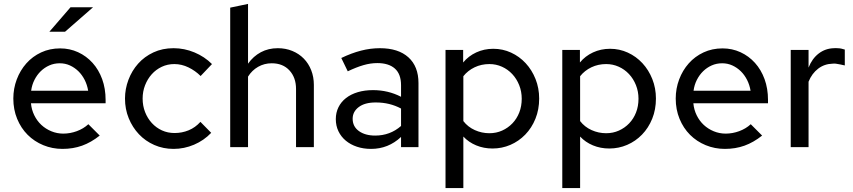

<svg xmlns="http://www.w3.org/2000/svg" viewBox="-20 -751 4354 980"><path d="M48 0ZM489 -59Q445 -24 399 -7.5Q353 9 299 9Q247 9 201 -10Q155 -29 121 -63Q87 -97 67.5 -144.5Q48 -192 48 -248Q48 -299 65.5 -345.5Q83 -392 114.5 -427.5Q146 -463 190 -483.5Q234 -504 287 -504Q336 -504 378.5 -484.5Q421 -465 452.5 -430Q484 -395 501.5 -347Q519 -299 519 -241V-224H138Q141 -191 155 -162.5Q169 -134 191 -113.5Q213 -93 242 -81Q271 -69 303 -69Q338 -69 372 -81.5Q406 -94 431 -117ZM285 -428Q256 -428 231.5 -417Q207 -406 188 -387.5Q169 -369 156 -343.5Q143 -318 139 -288H430Q425 -318 412 -343.5Q399 -369 380 -387.5Q361 -406 337 -417Q313 -428 285 -428ZM340 -714H455L312 -589H232Z M871 -72Q909 -72 943 -86Q977 -100 1003 -129Q1017 -115 1030.5 -101Q1044 -87 1058 -73Q1021 -34 970.5 -12.5Q920 9 866 9Q813 9 767.5 -11Q722 -31 689 -66Q656 -101 637 -147.5Q618 -194 618 -248Q618 -297 635.5 -343.5Q653 -390 685 -426Q717 -462 763 -483.5Q809 -505 866 -505Q921 -505 972.5 -483.5Q1024 -462 1062 -424Q1047 -409 1033 -393.5Q1019 -378 1004 -363Q977 -390 942 -407Q907 -424 870 -424Q835 -424 805.5 -410Q776 -396 754.5 -372Q733 -348 720.5 -316Q708 -284 708 -248Q708 -211 720.5 -179Q733 -147 755 -123Q777 -99 806.5 -85.5Q836 -72 871 -72Z M1155 0V-712Q1178 -717 1200.5 -721.5Q1223 -726 1246 -731V-426Q1273 -464 1311.5 -484.5Q1350 -505 1398 -505Q1438 -505 1472 -491Q1506 -477 1530.5 -452Q1555 -427 1568.5 -392.5Q1582 -358 1582 -318V0H1491V-288V-297Q1491 -355 1457.5 -391.5Q1424 -428 1367 -428Q1329 -428 1297.5 -410Q1266 -392 1246 -360V0Z M1874 9Q1835 9 1802 -2Q1769 -13 1745 -33Q1721 -53 1707.5 -81Q1694 -109 1694 -143Q1694 -176 1707.5 -203.5Q1721 -231 1746 -250.5Q1771 -270 1806 -280.5Q1841 -291 1884 -291Q1961 -291 2027 -257V-316Q2027 -373 1995.5 -401Q1964 -429 1906 -429Q1871 -429 1835 -418.5Q1799 -408 1755 -387Q1747 -404 1738.5 -421Q1730 -438 1722 -455Q1774 -480 1822.5 -492.5Q1871 -505 1919 -505Q2013 -505 2064.5 -458.5Q2116 -412 2116 -327V0H2027V-52Q1962 9 1874 9ZM1780 -145Q1780 -105 1812 -82Q1844 -59 1895 -59Q1971 -59 2027 -108V-197Q1969 -228 1899 -228H1897Q1842 -228 1811 -204.5Q1780 -181 1780 -145Z M2254 209V-496H2344V-432Q2371 -465 2411 -483.5Q2451 -502 2498 -502Q2546 -502 2588.5 -482.5Q2631 -463 2663 -428.5Q2695 -394 2713.5 -347.5Q2732 -301 2732 -248Q2732 -192 2713 -145Q2694 -98 2661 -64Q2628 -30 2585 -11.5Q2542 7 2494 7Q2449 7 2410.5 -9Q2372 -25 2345 -54V209ZM2478 -424Q2437 -424 2402.5 -407.5Q2368 -391 2345 -362V-133Q2368 -103 2403.5 -87Q2439 -71 2478 -71Q2513 -71 2543 -84.5Q2573 -98 2595.5 -121.5Q2618 -145 2630.5 -177Q2643 -209 2643 -247Q2643 -284 2630 -316.5Q2617 -349 2594.5 -373Q2572 -397 2542 -410.5Q2512 -424 2478 -424Z M2850 209V-496H2940V-432Q2967 -465 3007 -483.5Q3047 -502 3094 -502Q3142 -502 3184.5 -482.5Q3227 -463 3259 -428.5Q3291 -394 3309.5 -347.5Q3328 -301 3328 -248Q3328 -192 3309 -145Q3290 -98 3257 -64Q3224 -30 3181 -11.5Q3138 7 3090 7Q3045 7 3006.5 -9Q2968 -25 2941 -54V209ZM3074 -424Q3033 -424 2998.5 -407.5Q2964 -391 2941 -362V-133Q2964 -103 2999.5 -87Q3035 -71 3074 -71Q3109 -71 3139 -84.5Q3169 -98 3191.5 -121.5Q3214 -145 3226.5 -177Q3239 -209 3239 -247Q3239 -284 3226 -316.5Q3213 -349 3190.5 -373Q3168 -397 3138 -410.5Q3108 -424 3074 -424Z M3870 -59Q3826 -24 3780 -7.5Q3734 9 3680 9Q3628 9 3582 -10Q3536 -29 3502 -63Q3468 -97 3448.5 -144.5Q3429 -192 3429 -248Q3429 -299 3446.5 -345.5Q3464 -392 3495.5 -427.5Q3527 -463 3571 -483.5Q3615 -504 3668 -504Q3717 -504 3759.5 -484.5Q3802 -465 3833.5 -430Q3865 -395 3882.5 -347Q3900 -299 3900 -241V-224H3519Q3522 -191 3536 -162.5Q3550 -134 3572 -113.5Q3594 -93 3623 -81Q3652 -69 3684 -69Q3719 -69 3753 -81.5Q3787 -94 3812 -117ZM3666 -428Q3637 -428 3612.5 -417Q3588 -406 3569 -387.5Q3550 -369 3537 -343.5Q3524 -318 3520 -288H3811Q3806 -318 3793 -343.5Q3780 -369 3761 -387.5Q3742 -406 3718 -417Q3694 -428 3666 -428Z M4016 0V-496H4107V-406Q4125 -452 4159 -478Q4193 -504 4237 -505Q4241 -506 4245 -505.5Q4249 -505 4253 -505Q4264 -505 4273.5 -503Q4283 -501 4292 -498V-417Q4281 -420 4269 -422Q4257 -424 4246 -426Q4242 -426 4238 -426.5Q4234 -427 4230 -426Q4188 -425 4156 -400.5Q4124 -376 4107 -334V0Z"/></svg>

Font: Rosa Sans
Style: Regular
Weight: 400
Designer: Pentagram / MCKL
Foundry: Pentagram / MCKL
Version: Version 1.005;September 16, 2019;FontCreator 11.5.0.2425 64-